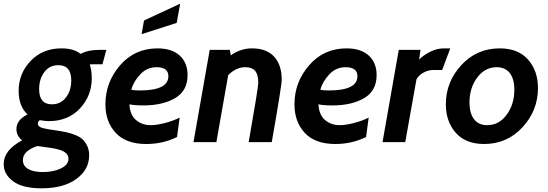

<svg xmlns="http://www.w3.org/2000/svg" viewBox="-66 -770 2967 1040"><path d="M159 250Q56 250 5 212Q-46 174 -46 119Q-46 43 54 -10Q23 -34 23 -71Q23 -120 83 -150Q35 -195 35 -278Q35 -372 100 -440Q165 -508 267 -508Q333 -508 371 -478Q409 -500 476 -500H510L489 -422H442Q429 -422 420 -421Q431 -390 431 -346Q431 -251 367 -182.5Q303 -114 199 -114Q177 -114 150 -119Q139 -113 139 -100Q139 -84 163.5 -77Q188 -70 248 -62Q273 -58 290.5 -54.5Q308 -51 334.5 -41.5Q361 -32 377 -19Q393 -6 405 17.5Q417 41 417 71Q417 149 347.5 199.5Q278 250 159 250ZM250 -417Q202 -417 174 -379.5Q146 -342 146 -287Q146 -205 215 -205Q263 -205 291.5 -242.5Q320 -280 320 -334Q320 -417 250 -417ZM305 90Q305 73 293 61Q281 49 259.5 42.5Q238 36 218.5 32.5Q199 29 172.5 26Q146 23 136 21Q58 47 58 97Q58 128 86 145Q114 162 166 162Q224 162 264.5 142Q305 122 305 90Z M950 -363Q950 -278 882.5 -238.5Q815 -199 711 -199Q661 -199 635 -205Q638 -147 671 -119.5Q704 -92 750 -92Q783 -92 828.5 -104Q874 -116 907 -133L893 -28Q817 10 726 10Q617 10 561 -50Q505 -110 505 -205Q505 -325 584.5 -416.5Q664 -508 787 -508Q865 -508 907.5 -469Q950 -430 950 -363ZM782 -406Q730 -406 693.5 -367Q657 -328 645 -284Q661 -280 691 -280Q846 -280 846 -357Q846 -406 782 -406ZM891 -646 701 -585 714 -659 910 -750Z M1406 0H1281Q1333 -296 1333 -322Q1333 -366 1316 -386Q1299 -406 1262 -406Q1213 -406 1170 -363L1106 0H982L1070 -500H1179L1184 -470Q1237 -508 1299 -508Q1378 -508 1419 -463Q1460 -418 1460 -339Q1460 -306 1406 0Z M1974 -363Q1974 -278 1906.5 -238.5Q1839 -199 1735 -199Q1685 -199 1659 -205Q1662 -147 1695 -119.5Q1728 -92 1774 -92Q1807 -92 1852.5 -104Q1898 -116 1931 -133L1917 -28Q1841 10 1750 10Q1641 10 1585 -50Q1529 -110 1529 -205Q1529 -325 1608.5 -416.5Q1688 -508 1811 -508Q1889 -508 1931.5 -469Q1974 -430 1974 -363ZM1806 -406Q1754 -406 1717.5 -367Q1681 -328 1669 -284Q1685 -280 1715 -280Q1870 -280 1870 -357Q1870 -406 1806 -406Z M2373 -508 2329 -391H2282Q2254 -391 2228.5 -377Q2203 -363 2190 -341L2129 0H2006L2094 -500H2212L2204 -447Q2226 -470 2263 -489Q2300 -508 2338 -508Z M2556 10Q2456 10 2402.5 -51Q2349 -112 2349 -205Q2349 -326 2432.5 -417Q2516 -508 2641 -508Q2741 -508 2794.5 -447Q2848 -386 2848 -293Q2848 -172 2764.5 -81Q2681 10 2556 10ZM2624 -406Q2561 -406 2519 -350Q2477 -294 2477 -215Q2477 -157 2501.5 -124.5Q2526 -92 2573 -92Q2637 -92 2678.5 -148.5Q2720 -205 2720 -284Q2720 -342 2695.5 -374Q2671 -406 2624 -406Z"/></svg>

Font: Cabin
Style: Bold Italic
Weight: 700
Designer: Pablo Impallari
Foundry: Pablo Impallari. www.impallari.com Igino Marini. www.ikern.com
Version: Version 1.005